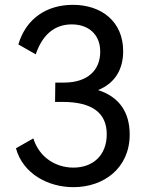

<svg xmlns="http://www.w3.org/2000/svg" viewBox="-20 -764 610 795"><path d="M386 -391C458 -420 490 -479 490 -552C490 -676 399 -744 282 -744C174 -744 88 -688 56 -580L128 -539C155 -619 205 -663 277 -663C346 -663 395 -622 395 -550C395 -474 344 -422 244 -422H209L208 -342H239C361 -342 422 -297 422 -208C422 -120 364 -70 284 -70C212 -70 143 -111 118 -191L46 -150C75 -44 180 11 284 11C410 11 517 -68 517 -207C517 -299 474 -363 386 -391Z"/></svg>

Font: Matrixport Regular
Style: Regular
Weight: 400
Designer: Ninad Kale (Devanagari), Jonny Pinhorn (Latin)
Foundry: Indian Type Foundry
Version: Version 3.200;PS 1.000;hotconv 16.6.54;makeotf.lib2.5.65590